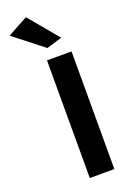

<svg xmlns="http://www.w3.org/2000/svg" viewBox="-186 -1044 719 1109"><g transform="rotate(-20 173.5 -489.5)"><path d="M283 -808 132 -989 7 -921 188 -779ZM312 10V-713H161V10Z"/></g></svg>

Font: Bluebird
Style: SfBdNrw
Weight: 700
Designer: Jasper
Foundry: Cannot Into Space Fonts
Version: Version 0.98